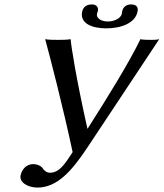

<svg xmlns="http://www.w3.org/2000/svg" viewBox="-20 -825 739 867"><path d="M376 -161 699 -648C686 -645 674 -645 663 -645C652 -645 625 -645 614 -648C565 -546 467 -387 375 -243C324 -470 301 -618 299 -648C281 -645 260 -645 243 -645C226 -645 200 -645 184 -648C206 -568 265 -340 308 -138C271 -81 247 -45 205 -45C191 -45 178 -56 173 -65C165 -77 145 -84 131 -84C99 -84 79 -61 73 -33C66 -1 107 22 149 22C239 22 305 -54 376 -161ZM467 -728C434 -728 414 -745 418 -762C419 -767 421 -773 422 -775C425 -790 418 -805 395 -805C368 -805 355 -791 351 -772C340 -720 394 -697 460 -697C526 -697 590 -720 601 -772C605 -791 598 -805 571 -805C548 -805 535 -790 532 -775C531 -773 531 -767 530 -762C526 -745 500 -728 467 -728Z"/></svg>

Font: Libertinus Sans
Style: Italic
Weight: 400
Italic angle: -12°
Designer: Philipp H. Poll, Khaled Hosny
Foundry: Caleb Maclennan
Version: Version 7.050;RELEASE